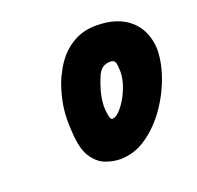

<svg xmlns="http://www.w3.org/2000/svg" viewBox="-81 -1096 581 567"><g transform="rotate(-20 210.0 -812.0)"><path d="M207 -615Q185 -615 161.2 -624Q137.5 -633 120.2 -659.5Q103 -686 100.5 -738.5Q95.5 -796.5 107.2 -844.8Q119 -893 133 -915.5Q143.5 -938 162.2 -959.8Q181 -981.5 209 -996Q237 -1010.5 274.5 -1010.5Q339 -1010.5 377 -979Q415 -947.5 420 -891Q422 -851.5 406.2 -804Q390.5 -756.5 361 -713.5Q331.5 -670.5 292 -642.8Q252.5 -615 207 -615ZM225 -735Q235.5 -735 247.5 -746.8Q259.5 -758.5 270.5 -777.2Q281.5 -796 288.5 -817.2Q295.5 -838.5 295.5 -857Q295.5 -875.5 292.8 -885.8Q290 -896 277 -896Q265.5 -896 255.5 -890.8Q245.5 -885.5 237 -868.5Q227.5 -846.5 221.5 -824.5Q215.5 -802.5 214.5 -779Q214.5 -764.5 217.2 -749.8Q220 -735 225 -735Z"/></g></svg>

Font: Edu NSW ACT Hand
Style: Regular
Weight: 400
Designer: Tina and Corey Anderson, Eben Sorkin, Mirko Velimirovic
Foundry: Sorkin Type Co.
Version: Version 2.000